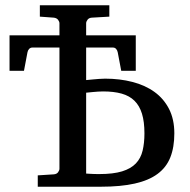

<svg xmlns="http://www.w3.org/2000/svg" viewBox="-20 -707 719 727"><path d="M526.9 -202.1Q526.9 -246.1 517.6 -276.4Q508.3 -306.6 489.3 -325.4Q470.2 -344.2 440.7 -352.5Q411.1 -360.8 370.1 -360.8Q361.8 -360.8 350.8 -360.1Q339.8 -359.4 330.1 -358.4Q318.4 -356.9 306.2 -356V-49.8Q314 -49.3 322.3 -48.8Q329.1 -48.3 337.9 -48.1Q346.7 -47.9 356 -47.9Q408.7 -47.9 442.1 -58.1Q475.6 -68.4 494.4 -88.1Q513.2 -107.9 520 -136.7Q526.9 -165.5 526.9 -202.1ZM640.1 -202.1Q640.1 -149.4 625 -111.3Q609.9 -73.2 576.7 -48.6Q543.5 -23.9 490.5 -12Q437.5 0 361.8 0H123V-43L184.1 -46.9Q194.8 -47.9 200 -54.9Q205.1 -62 205.1 -67.9V-526.9H102.1Q95.2 -526.9 90.3 -521.7Q85.4 -516.6 84 -508.8L70.8 -439H16.1V-573.2H205.1V-619.1Q205.1 -625 200 -631.8Q194.8 -638.7 184.1 -640.1L130.9 -644V-687H394V-644L327.1 -640.1Q316.4 -639.2 311.3 -632.1Q306.2 -625 306.2 -619.1V-573.2H494.1V-439H439L425.8 -508.8Q424.3 -516.6 419.7 -521.7Q415 -526.9 408.2 -526.9H306.2V-403.8Q318.8 -404.8 331.5 -406.2Q342.8 -407.2 355 -408.2Q367.2 -409.2 377.9 -409.2Q433.6 -409.2 481.7 -396.7Q529.8 -384.3 564.9 -358.9Q600.1 -333.5 620.1 -294.4Q640.1 -255.4 640.1 -202.1Z"/></svg>

Font: Charis SIL CyrE
Style: Regular
Weight: 400
Foundry: SIL International
Version: Version 5.000